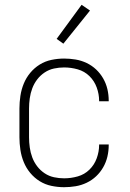

<svg xmlns="http://www.w3.org/2000/svg" viewBox="-20 -772 540 800"><path d="M247 8Q221 8 194.5 2.5Q168 -3 145.5 -17Q123 -31 106 -51.5Q89 -72 79 -96.5Q69 -121 65 -147.5Q61 -174 61 -200V-320Q61 -346 65 -372.5Q69 -399 79 -423.5Q89 -448 106 -468.5Q123 -489 145.5 -503Q168 -517 194.5 -522.5Q221 -528 247 -528Q271 -528 295 -524Q319 -520 341 -509.5Q363 -499 380.5 -482.5Q398 -466 410 -445Q422 -424 427.5 -400.5Q433 -377 433 -352V-350H393V-352Q393 -380 383 -407.5Q373 -435 352.5 -455Q332 -475 304 -483Q276 -491 247 -491Q226 -491 205 -486.5Q184 -482 166 -470Q148 -458 135 -441Q122 -424 114.5 -404Q107 -384 104 -362.5Q101 -341 101 -320V-200Q101 -179 104 -157.5Q107 -136 114.5 -116Q122 -96 135 -79Q148 -62 166 -50Q184 -38 205 -33.5Q226 -29 247 -29Q276 -29 304 -37Q332 -45 352.5 -65Q373 -85 383 -112.5Q393 -140 393 -168V-170H433V-168Q433 -143 427.5 -119.5Q422 -96 410 -75Q398 -54 380.5 -37.5Q363 -21 341 -10.5Q319 0 295 4Q271 8 247 8ZM244 -590 216 -610 320 -752 355 -728Z"/></svg>

Font: Iosevka Extralight
Style: Regular
Weight: 200
Monospace: yes
Designer: Belleve Invis
Foundry: Belleve Invis
Version: Version 32.0.1; ttfautohint (v1.8.4)